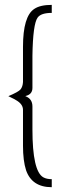

<svg xmlns="http://www.w3.org/2000/svg" viewBox="-20 -738 254 795"><path d="M14.6 -339.8Q56.6 -357.4 65.4 -368.2Q74.2 -379.9 75.2 -398.4V-543.9Q75.2 -670.9 122.1 -701.2Q146.5 -717.8 194.3 -717.8V-684.6Q149.4 -684.6 135.7 -665Q116.2 -637.7 114.3 -506.8Q114.3 -485.4 114.3 -458V-374Q114.3 -347.7 86.9 -340.8Q85.9 -339.8 85 -339.8Q114.3 -329.1 114.3 -296.9V-202.1Q114.3 -29.3 159.2 -3.9Q172.9 3.9 194.3 3.9V37.1Q112.3 37.1 87.9 -33.2Q75.2 -72.3 75.2 -134.8V-283.2Q75.2 -307.6 44.9 -324.2Q41 -327.1 30.3 -332Q19.5 -336.9 14.6 -339.8Z"/></svg>

Font: Post No Bills Jaffna Light
Style: Regular
Weight: 300
Designer: Kosala Senevirathne, Siva Puranthara, Lasantha Premarathna, Tharique Azeez
Foundry: Mooniak
Version: Version 1.220 ; ttfautohint (v1.6)